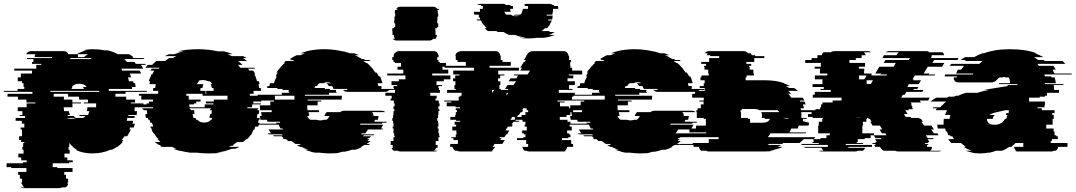

<svg xmlns="http://www.w3.org/2000/svg" viewBox="-69 -785 5575 995"><path d="M692 -314V-309H581Q582 -307 582 -304Q582 -301 582 -299H529V-284H585V-269H631V-254H609V-249H674V-229H629V-220Q629 -213 628 -209H641Q641 -204 640.5 -199Q640 -194 639 -189H596V-184H629L628 -174H591L588 -159H621Q620 -155 619.5 -151.5Q619 -148 617 -144H630L624 -124H605Q604 -122 603.5 -119Q603 -116 601 -114H609Q607 -110 605.5 -106.5Q604 -103 602 -99H601Q597 -89 590 -79H576Q572 -74 569 -69Q566 -64 561 -59H571Q570 -57 567 -54L562 -49H567Q566 -48 565 -47Q564 -46 562 -44H563Q551 -32 539 -24H537Q526 -16 511 -9H503Q462 10 409 10Q359 10 322 -9H330Q319 -14 308 -24H309Q298 -34 290 -44V-24H286V-9H292V11H265V31H280V46H308V56H289V61H204V81H228V86H307V106H264V121H273V141H284V161H280V166H284Q282 180 271 186H252Q247 190 238 190H53Q43 190 38 186H58Q47 180 45 166H41V161H45V141H34V121H25V106H68V86H-11V81H-35V61H50V56H69V46H41V31H26V11H53V-9H47V-24H51V-44H57V-49H40V-54H41V-59H30V-79H45V-114H38V-124H57V-144H44V-159H12V-174H61V-184H33V-189H47V-209H23V-229H69V-249H114V-254H68V-269H24V-284H-30V-299H99V-309H-49V-314H22V-324H57V-334H53V-354H45V-364H23V-384H39V-404H97V-419H5V-429H119V-449H145V-454H97V-464H104V-479H71V-484H200V-489H111V-493Q111 -500 114 -504H67Q74 -520 92 -520H262Q279 -520 286 -504H329Q340 -511 352.5 -516Q365 -521 379 -524H361Q385 -530 414 -530Q444 -530 471 -524H489Q517 -518 542 -504H600Q611 -499 622 -489H617L623 -484H674L680 -479H575L589 -464H628L635 -454H683Q684 -453 685 -452Q686 -451 687 -449H661Q668 -441 673 -429H559Q561 -427 562 -424Q563 -421 564 -419H655Q657 -415 659 -411.5Q661 -408 662 -404H604L610 -384H594Q596 -380 597 -374.5Q598 -369 599 -364H621Q623 -358 623 -354H631L634 -334H615L616 -324H494Q495 -322 495 -319Q495 -316 495 -314ZM333 -504Q335 -501 335 -493V-489H366Q375 -497 387 -504ZM295 -484V-479H401Q402 -481 403.5 -482Q405 -483 406 -484ZM342 -351Q314 -351 303 -334H306Q305 -332 304 -329.5Q303 -327 301 -324H366Q365 -328 361 -334H380Q369 -351 342 -351ZM446 -309 444 -314H193Q193 -313 192.5 -312Q192 -311 192 -309ZM341 -269Q341 -273 341 -276.5Q341 -280 340 -284H284V-293Q284 -295 283.5 -296.5Q283 -298 283 -299H210Q209 -297 209 -293V-284H263Q262 -280 262 -276.5Q262 -273 262 -269H306V-254H351V-249H306Q306 -245 306.5 -239.5Q307 -234 307 -229H261Q261 -223 262 -219Q262 -212 263 -209H287Q290 -197 294 -189H280L283 -184H312Q318 -177 324 -174H275Q287 -169 301 -169Q314 -169 326 -174H362Q368 -177 374 -184H341L344 -189H387Q391 -197 394 -209H381L384 -227V-229H429Q429 -234 429 -239Q429 -244 430 -249H365V-254H387V-269Z M1355 -289Q1356 -284 1356 -279Q1356 -274 1356 -269H1285V-259H1244V-249H1283V-244H1238V-229H1213V-224H1269Q1269 -221 1268 -219H1265V-214H1274V-213Q1274 -209 1273.5 -204Q1273 -199 1272 -194H1265L1262 -174H1277Q1277 -170 1275 -164H1272Q1271 -160 1270 -156.5Q1269 -153 1268 -149H1276Q1275 -144 1273 -139Q1271 -134 1269 -129H1254L1250 -119H1252Q1250 -115 1250 -114H1246Q1242 -104 1235 -94H1237Q1236 -92 1234 -89Q1232 -86 1230 -84H1229L1217 -69Q1216 -68 1215 -67Q1214 -66 1212 -64H1207Q1203 -60 1199 -56.5Q1195 -53 1190 -49H1160L1139 -34H1143Q1141 -33 1139 -32Q1137 -31 1135 -29H1128Q1126 -28 1123 -27Q1120 -26 1118 -24H1172Q1167 -21 1161 -18.5Q1155 -16 1149 -14H1132Q1125 -11 1117 -8.5Q1109 -6 1101 -4H1105Q1093 -1 1080 1.5Q1067 4 1053 6H1084Q1068 8 1051 9Q1034 10 1016 10Q997 10 980.5 9Q964 8 947 6H915Q902 4 888.5 1.5Q875 -1 863 -4H860Q852 -6 844.5 -8.5Q837 -11 829 -14H845Q840 -16 834 -18.5Q828 -21 823 -24H769L760 -29H767L758 -34H754Q742 -42 733 -49H763Q759 -53 755 -56.5Q751 -60 747 -64H752Q751 -66 750 -67Q749 -68 747 -69L735 -84H736L729 -94H727Q720 -104 716 -114H719Q717 -118 717 -119H714L710 -129H725Q724 -134 722 -139Q720 -144 718 -149H710Q709 -153 708 -156.5Q707 -160 706 -164H700L697 -174H687L684 -194H694Q693 -199 692.5 -204Q692 -209 692 -213V-214H674V-219H669Q669 -221 668.5 -222Q668 -223 668 -224H724Q724 -227 723 -229H667V-244H691V-249H703V-259H724V-269H663Q663 -274 663 -279Q663 -284 664 -289H651V-299H750Q751 -302 751 -307V-314H724Q724 -318 724.5 -321.5Q725 -325 725 -329H735L738 -349H705Q706 -353 707 -356.5Q708 -360 709 -364H702Q704 -369 705.5 -374.5Q707 -380 709 -384H710Q711 -386 712 -389Q713 -392 714 -394H713Q713 -395 715 -399H720Q724 -409 731 -419H711L717 -429H754Q755 -431 758 -434H685Q687 -438 690.5 -441.5Q694 -445 697 -449H720Q725 -454 730.5 -459.5Q736 -465 741 -469H787Q796 -477 808 -484H827Q831 -487 835.5 -489.5Q840 -492 844 -494H785Q794 -499 807 -504H834Q857 -513 882 -519H852Q901 -530 956 -530Q1011 -530 1060 -519H1091Q1116 -513 1138 -504H1110Q1123 -499 1132 -494H1191Q1196 -492 1200.5 -489.5Q1205 -487 1209 -484H1190L1211 -469H1165Q1171 -465 1176.5 -459.5Q1182 -454 1187 -449H1164Q1167 -445 1170.5 -441.5Q1174 -438 1176 -434H1250L1253 -429H1217L1223 -419H1243Q1250 -409 1254 -399H1249Q1251 -395 1251 -394H1253L1257 -384H1256Q1258 -380 1260 -374.5Q1262 -369 1263 -364H1273L1276 -349H1270Q1272 -345 1272.5 -339.5Q1273 -334 1274 -329H1282Q1283 -325 1283 -321.5Q1283 -318 1284 -314H1245V-307Q1245 -302 1246 -299H1226V-289ZM971 -329Q970 -325 969.5 -321.5Q969 -318 969 -314H997Q996 -311 996 -308Q996 -305 996 -302V-299H1000V-302Q1000 -305 999.5 -308Q999 -311 999 -314H1038Q1038 -318 1037.5 -321.5Q1037 -325 1037 -329H1029Q1028 -335 1026.5 -340Q1025 -345 1023 -349H1030Q1026 -358 1018 -364H1008Q998 -370 982 -370Q966 -370 957 -364H964Q960 -361 957 -357.5Q954 -354 952 -349H985Q984 -345 982.5 -340Q981 -335 980 -329ZM1039 -269H1110V-289H981Q980 -293 980 -299H897Q897 -293 896 -289H909V-269H970V-259H948V-249H936V-244H912Q912 -240 912.5 -236.5Q913 -233 913 -229H992V-244H1037V-249H998V-259H1039ZM1023 -219V-224H914V-219H919V-218Q919 -217 919.5 -216Q920 -215 920 -214H937Q938 -209 938 -204Q938 -199 939 -194H929Q931 -181 933 -174H944Q946 -168 948 -164H955Q964 -150 989 -150Q1014 -150 1023 -164H1027Q1028 -166 1029 -168.5Q1030 -171 1031 -174H1016Q1017 -179 1018 -183.5Q1019 -188 1020 -194H1027Q1028 -199 1028 -204Q1028 -209 1029 -214H1020V-219Z M1906 -324H1974Q1974 -323 1973 -322Q1972 -321 1971 -319H1948Q1940 -309 1926 -309H1731Q1717 -309 1709 -319H1732L1729 -324H1660L1657 -329Q1656 -333 1652 -339H1635Q1629 -350 1622 -354H1647Q1639 -359 1628 -359Q1616 -359 1608 -354H1587Q1579 -350 1574 -339H1565Q1563 -335 1561 -329H1615Q1614 -327 1614 -324H1641Q1640 -322 1640 -319H1673Q1672 -317 1672 -314Q1672 -311 1671 -309H1675V-304H1636V-294H1511V-289H1703Q1702 -284 1702 -279Q1702 -274 1702 -269H1525V-264H1596V-259H1577V-239H1523Q1523 -235 1523 -231.5Q1523 -228 1524 -224V-214H1584Q1584 -207 1585 -204H1530Q1532 -191 1534 -184H1523Q1529 -170 1540 -164H1573Q1581 -161 1590 -161Q1601 -161 1608 -164H1622Q1631 -169 1639 -184H1612L1615 -191Q1617 -195 1619.5 -198.5Q1622 -202 1624 -204H1694Q1703 -211 1714 -211H1909Q1919 -211 1928 -204H1858Q1868 -196 1866 -184H1893Q1892 -180 1891.5 -175Q1891 -170 1889 -164H1874L1871 -154H1935L1933 -149H1912L1910 -144H1799L1796 -139H1917L1906 -119H1916L1913 -114H1838Q1835 -109 1831.5 -104Q1828 -99 1824 -94H1806Q1805 -93 1804 -92Q1803 -91 1802 -89H1871Q1870 -88 1869 -87Q1868 -86 1867 -84H1817Q1816 -83 1815 -82Q1814 -81 1812 -79H1854L1844 -69H1839L1834 -64H1846L1834 -54H1852Q1847 -50 1841.5 -46.5Q1836 -43 1830 -39H1850L1842 -34H1820L1802 -24H1808Q1792 -15 1772 -9H1755Q1746 -6 1737 -3.5Q1728 -1 1719 1H1710Q1703 2 1696 3.5Q1689 5 1682 6H1702Q1688 8 1673 9Q1658 10 1642 10Q1627 10 1613 9Q1599 8 1585 6H1564Q1557 5 1550.5 3.5Q1544 2 1537 1H1546Q1537 -1 1528 -3.5Q1519 -6 1511 -9H1528Q1509 -15 1493 -24H1486Q1482 -26 1477.5 -28.5Q1473 -31 1469 -34H1490L1482 -39H1462L1442 -54H1425Q1422 -56 1419 -59Q1416 -62 1414 -64H1401L1396 -69H1401L1391 -79H1350Q1347 -82 1346 -84H1396Q1393 -87 1392 -89H1322Q1321 -91 1318 -94H1336Q1332 -99 1329 -104Q1326 -109 1323 -114H1398L1395 -119H1385Q1382 -124 1379.5 -129Q1377 -134 1375 -139H1255L1253 -144H1364L1362 -149H1383L1381 -154H1317L1314 -164H1281Q1280 -169 1279 -174Q1278 -179 1277 -184H1287L1284 -204H1339V-214H1279V-219Q1278 -224 1278 -229Q1278 -234 1278 -239H1332V-259H1351V-264H1280V-269H1457V-289H1266V-294H1391V-304H1430V-309H1426Q1427 -311 1427 -314Q1427 -317 1427 -319H1395V-324H1368Q1368 -327 1369 -329H1315Q1317 -335 1317 -339H1327L1330 -354H1351L1357 -374H1359Q1360 -378 1362 -381.5Q1364 -385 1365 -389H1360Q1362 -394 1364.5 -399.5Q1367 -405 1370 -409H1364Q1366 -413 1368.5 -416.5Q1371 -420 1374 -424H1375Q1379 -429 1383 -434.5Q1387 -440 1391 -444H1392Q1398 -452 1407 -459H1402L1408 -464H1406L1412 -469H1449Q1451 -471 1453 -472Q1455 -473 1456 -474H1434Q1436 -476 1438 -477Q1440 -478 1441 -479H1433Q1451 -491 1468 -499H1488Q1494 -502 1500 -504.5Q1506 -507 1512 -509H1489Q1493 -511 1496.5 -512Q1500 -513 1504 -514H1503Q1508 -516 1512.5 -517Q1517 -518 1521 -519H1518Q1562 -530 1610 -530Q1637 -530 1661 -527Q1685 -524 1706 -519H1709Q1714 -518 1718.5 -517Q1723 -516 1727 -514H1728Q1732 -513 1735.5 -512Q1739 -511 1743 -509H1766Q1781 -504 1791 -499H1770Q1780 -495 1789 -489.5Q1798 -484 1807 -479H1815Q1817 -478 1819 -477Q1821 -476 1822 -474H1844Q1846 -473 1847.5 -472Q1849 -471 1851 -469H1814L1820 -464H1822L1828 -459H1832Q1837 -455 1841 -451.5Q1845 -448 1849 -444H1848Q1853 -439 1857.5 -434Q1862 -429 1866 -424H1865Q1868 -420 1871 -416.5Q1874 -413 1876 -409H1882Q1886 -404 1889 -399Q1892 -394 1894 -389H1900Q1902 -385 1904 -381.5Q1906 -378 1907 -374H1906Q1908 -369 1910 -364Q1912 -359 1913 -354H1888L1891 -339H1908V-329Z M1965 -604V-624H1964V-639H1973V-644H1979V-664H1974V-679H1975V-699H1979V-714H1977V-723Q1977 -731 1979 -734H1989L1992 -739H1984Q1992 -750 2006 -750H2175Q2189 -750 2197 -739H2205L2208 -734H2197Q2200 -730 2200 -723V-714H2202V-699H2198V-679H2197V-664H2202V-644H2196V-639H2187V-624H2188V-604H2195V-602Q2195 -593 2188 -584H2176Q2169 -575 2156 -575H1987Q1974 -575 1966 -584H1978Q1972 -592 1972 -602V-604ZM2171 -394H2265V-374H2231V-364H2193V-344H2222V-339H2203V-329H2206V-319H2211V-304H2161V-289H2194V-274H2188V-264H2205V-249H2209V-234H2203V-219H2208V-209H2203V-189H2201V-174H2197V-159H2201V-149H2203V-129H2199V-119H2204V-109H2203V-94H2207V-79H2210V-74H2203V-54H2189V-34H2199V-27Q2199 -22 2198 -19H2191Q2188 -9 2180 -4H2200Q2195 0 2185 0H2006Q1997 0 1992 -4H1972Q1963 -9 1960 -19H1967Q1966 -22 1966 -27V-34H1956V-54H1970V-74H1977V-79H1974V-94H1970V-109H1971V-119H1966V-129H1970V-149H1968V-159H1964V-174H1968V-189H1970V-209H1975V-219H1970V-234H1976V-249H1972V-264H1955V-274H1961V-289H1928V-304H1978V-319H1973V-329H1970V-339H1989V-344H1960V-364H1998V-374H2032V-394H1938V-404H2021V-424H1991V-439H2009V-459H1977V-464H1970V-474H1964V-489H1971V-493Q1971 -504 1976 -509H1977Q1985 -520 1999 -520H2178Q2192 -520 2200 -509H2198Q2204 -503 2204 -493V-489H2197V-474H2203V-464H2210V-459H2242V-439H2224V-424H2254V-404H2171Z M2948 -399H2879V-394H2902V-379H2872V-364H2910V-344H2880V-324H2898V-319H2827V-304H2910V-289H2903V-284H2895V-264H2820V-259H2857V-254H2833V-234H2879V-229H2881V-224H2893V-214H2901V-204H2887V-189H2867V-179H2832V-164H2872V-154H2887V-139H2883V-129H2894V-109H2870V-94H2879V-89H2887V-74H2876V-69H2843V-59H2891V-39H2901V-24H2870Q2868 -10 2858 -4H2866Q2861 0 2852 0H2673Q2664 0 2659 -4H2650Q2640 -10 2638 -24H2668V-39H2658V-59H2610V-69H2643V-74H2654V-89H2646V-94H2637V-109H2661V-129H2650V-139H2654V-154H2639V-164H2605L2602 -159H2623L2620 -154H2592L2582 -139H2589L2583 -129H2563L2550 -109H2571L2561 -94H2563L2560 -89H2555L2545 -74H2522L2519 -69H2530L2523 -59H2547L2534 -39H2494L2484 -24H2497L2492 -17Q2486 -8 2479 -4H2489Q2482 0 2473 0H2314Q2305 0 2300 -4H2290Q2279 -10 2277 -24H2264V-39H2304V-59H2281V-69H2270V-74H2293V-89H2298V-94H2296V-109H2275V-129H2295V-139H2287V-154H2316V-159H2294V-164H2265V-179H2290V-189H2293V-204H2299V-214H2293V-224H2315V-229H2292V-234H2246V-254H2270V-259H2233V-264H2308V-284H2316V-289H2323V-304H2248V-319H2293V-324H2286V-344H2291V-364H2279V-379H2290V-394H2312V-399H2280V-419H2387V-434H2235V-444H2345V-464H2302V-474H2293V-494H2291Q2291 -506 2301 -514H2303Q2311 -520 2320 -520H2499Q2510 -520 2516 -514H2514Q2524 -506 2524 -494H2526V-474H2535V-464H2578V-444H2468V-434H2620V-419H2513V-399H2545V-394H2523V-379H2512V-364H2524V-344H2519V-324H2526V-319H2563L2566 -324H2548L2561 -344H2592L2605 -364H2567L2577 -379H2607L2616 -394H2593L2596 -399H2665L2678 -419H2627L2636 -434H2627L2634 -444H2633L2646 -464H2650L2656 -474H2646L2659 -494H2657L2663 -503Q2667 -509 2673 -514H2674Q2682 -520 2693 -520H2852Q2862 -520 2869 -514H2868Q2876 -507 2878 -494H2880V-474H2890V-464H2886V-444H2887V-434H2896V-419H2948ZM2481 -319V-304H2482L2492 -319ZM2556 -290 2565 -304H2556ZM2668 -204V-214H2660V-224H2643L2637 -214H2643L2636 -204H2630L2620 -189H2617L2610 -179H2634V-189H2654V-204ZM2576 -164H2599V-179H2586ZM2793 -709H2765Q2765 -708 2764.5 -707Q2764 -706 2764 -704H2796L2793 -694H2795L2792 -684H2773L2771 -679H2791Q2787 -669 2780 -659H2782Q2778 -654 2774.5 -649Q2771 -644 2766 -639H2755Q2751 -635 2747 -631.5Q2743 -628 2738 -624H2782Q2781 -623 2779 -622Q2777 -621 2775 -619H2805Q2790 -609 2776 -604H2807Q2782 -594 2750 -589H2713Q2692 -586 2667 -586Q2642 -586 2621 -589H2657Q2626 -594 2600 -604H2569Q2553 -611 2540 -619H2510Q2509 -621 2507 -622Q2505 -623 2503 -624H2459Q2455 -628 2450.5 -631.5Q2446 -635 2442 -639H2453Q2448 -644 2444 -649Q2440 -654 2436 -659H2434Q2431 -664 2428.5 -669Q2426 -674 2424 -679H2404L2401 -684H2420L2417 -694H2414Q2412 -700 2412 -704H2414Q2413 -706 2413 -709H2389Q2388 -713 2387.5 -716.5Q2387 -720 2386 -724H2419Q2418 -728 2418 -731.5Q2418 -735 2418 -739H2433V-746Q2433 -752 2434 -754H2423Q2425 -758 2426 -759H2405Q2410 -765 2420 -765H2539Q2549 -765 2553 -759H2574Q2575 -758 2577 -754H2588Q2590 -750 2590 -746V-739H2575Q2575 -732 2578 -724H2545Q2548 -714 2555 -709H2579Q2583 -706 2587 -704H2585Q2593 -701 2604 -701Q2615 -701 2622 -704H2590Q2593 -705 2595 -706.5Q2597 -708 2599 -709H2627Q2634 -714 2637 -724Q2640 -732 2640 -739H2667V-746Q2667 -752 2668 -754H2649Q2651 -758 2653 -759H2646Q2651 -765 2660 -765H2779Q2789 -765 2793 -759H2800Q2801 -758 2803 -754H2822Q2824 -750 2824 -746V-739H2797Q2797 -735 2797 -731.5Q2797 -728 2796 -724Z M3514 -324H3582Q3582 -323 3581 -322Q3580 -321 3579 -319H3556Q3548 -309 3534 -309H3339Q3325 -309 3317 -319H3340L3337 -324H3268L3265 -329Q3264 -333 3260 -339H3243Q3237 -350 3230 -354H3255Q3247 -359 3236 -359Q3224 -359 3216 -354H3195Q3187 -350 3182 -339H3173Q3171 -335 3169 -329H3223Q3222 -327 3222 -324H3249Q3248 -322 3248 -319H3281Q3280 -317 3280 -314Q3280 -311 3279 -309H3283V-304H3244V-294H3119V-289H3311Q3310 -284 3310 -279Q3310 -274 3310 -269H3133V-264H3204V-259H3185V-239H3131Q3131 -235 3131 -231.5Q3131 -228 3132 -224V-214H3192Q3192 -207 3193 -204H3138Q3140 -191 3142 -184H3131Q3137 -170 3148 -164H3181Q3189 -161 3198 -161Q3209 -161 3216 -164H3230Q3239 -169 3247 -184H3220L3223 -191Q3225 -195 3227.5 -198.5Q3230 -202 3232 -204H3302Q3311 -211 3322 -211H3517Q3527 -211 3536 -204H3466Q3476 -196 3474 -184H3501Q3500 -180 3499.5 -175Q3499 -170 3497 -164H3482L3479 -154H3543L3541 -149H3520L3518 -144H3407L3404 -139H3525L3514 -119H3524L3521 -114H3446Q3443 -109 3439.5 -104Q3436 -99 3432 -94H3414Q3413 -93 3412 -92Q3411 -91 3410 -89H3479Q3478 -88 3477 -87Q3476 -86 3475 -84H3425Q3424 -83 3423 -82Q3422 -81 3420 -79H3462L3452 -69H3447L3442 -64H3454L3442 -54H3460Q3455 -50 3449.5 -46.5Q3444 -43 3438 -39H3458L3450 -34H3428L3410 -24H3416Q3400 -15 3380 -9H3363Q3354 -6 3345 -3.5Q3336 -1 3327 1H3318Q3311 2 3304 3.5Q3297 5 3290 6H3310Q3296 8 3281 9Q3266 10 3250 10Q3235 10 3221 9Q3207 8 3193 6H3172Q3165 5 3158.5 3.5Q3152 2 3145 1H3154Q3145 -1 3136 -3.5Q3127 -6 3119 -9H3136Q3117 -15 3101 -24H3094Q3090 -26 3085.5 -28.5Q3081 -31 3077 -34H3098L3090 -39H3070L3050 -54H3033Q3030 -56 3027 -59Q3024 -62 3022 -64H3009L3004 -69H3009L2999 -79H2958Q2955 -82 2954 -84H3004Q3001 -87 3000 -89H2930Q2929 -91 2926 -94H2944Q2940 -99 2937 -104Q2934 -109 2931 -114H3006L3003 -119H2993Q2990 -124 2987.5 -129Q2985 -134 2983 -139H2863L2861 -144H2972L2970 -149H2991L2989 -154H2925L2922 -164H2889Q2888 -169 2887 -174Q2886 -179 2885 -184H2895L2892 -204H2947V-214H2887V-219Q2886 -224 2886 -229Q2886 -234 2886 -239H2940V-259H2959V-264H2888V-269H3065V-289H2874V-294H2999V-304H3038V-309H3034Q3035 -311 3035 -314Q3035 -317 3035 -319H3003V-324H2976Q2976 -327 2977 -329H2923Q2925 -335 2925 -339H2935L2938 -354H2959L2965 -374H2967Q2968 -378 2970 -381.5Q2972 -385 2973 -389H2968Q2970 -394 2972.5 -399.5Q2975 -405 2978 -409H2972Q2974 -413 2976.5 -416.5Q2979 -420 2982 -424H2983Q2987 -429 2991 -434.5Q2995 -440 2999 -444H3000Q3006 -452 3015 -459H3010L3016 -464H3014L3020 -469H3057Q3059 -471 3061 -472Q3063 -473 3064 -474H3042Q3044 -476 3046 -477Q3048 -478 3049 -479H3041Q3059 -491 3076 -499H3096Q3102 -502 3108 -504.5Q3114 -507 3120 -509H3097Q3101 -511 3104.5 -512Q3108 -513 3112 -514H3111Q3116 -516 3120.5 -517Q3125 -518 3129 -519H3126Q3170 -530 3218 -530Q3245 -530 3269 -527Q3293 -524 3314 -519H3317Q3322 -518 3326.5 -517Q3331 -516 3335 -514H3336Q3340 -513 3343.5 -512Q3347 -511 3351 -509H3374Q3389 -504 3399 -499H3378Q3388 -495 3397 -489.5Q3406 -484 3415 -479H3423Q3425 -478 3427 -477Q3429 -476 3430 -474H3452Q3454 -473 3455.5 -472Q3457 -471 3459 -469H3422L3428 -464H3430L3436 -459H3440Q3445 -455 3449 -451.5Q3453 -448 3457 -444H3456Q3461 -439 3465.5 -434Q3470 -429 3474 -424H3473Q3476 -420 3479 -416.5Q3482 -413 3484 -409H3490Q3494 -404 3497 -399Q3500 -394 3502 -389H3508Q3510 -385 3512 -381.5Q3514 -378 3515 -374H3514Q3516 -369 3518 -364Q3520 -359 3521 -354H3496L3499 -339H3516V-329Z M3924 -94Q3918 -84 3910 -74H4157L4148 -64H4097Q4086 -53 4074 -44H3991Q3990 -43 3988 -42Q3986 -41 3984 -39H3917Q3916 -38 3913.5 -37Q3911 -36 3909 -34H3980Q3972 -29 3961 -24H3988Q3957 -10 3920 -4H3945Q3932 -2 3918.5 -1Q3905 0 3891 0H3604Q3595 0 3590 -4H3565Q3555 -10 3553 -24H3526Q3526 -25 3525.5 -25.5Q3525 -26 3525 -27V-34H3454V-39H3521V-44H3604V-64H3655V-74H3409V-94H3591V-99H3504V-119H3538V-134H3589V-169H3578V-174H3542V-204H3540V-214H3546V-224H3563V-244H3577V-259H3555V-264H3578V-279H3518V-299H3533V-314H3583V-329H3557V-339H3578V-354H3583V-369H3561V-384H3566V-394H3604V-404H3601V-424H3582V-439H3579V-444H3590V-454H3565V-464H3606V-484H3658V-494H3611V-499H3594Q3596 -505 3598 -509H3583Q3591 -520 3605 -520H3785Q3799 -520 3807 -509H3822Q3826 -503 3827 -499H3844Q3845 -497 3845 -494H3892V-484H3840V-464H3799V-454H3824V-444H3813V-439H3816V-424H3835V-404H3838V-394H3800V-384H3795V-369H3897Q3952 -369 3995 -354H3991Q4008 -348 4025 -339H4004Q4012 -335 4021 -329H4047Q4052 -325 4057 -321.5Q4062 -318 4066 -314H4016Q4020 -310 4023.5 -306.5Q4027 -303 4030 -299H4016Q4021 -295 4024 -289.5Q4027 -284 4031 -279H4091Q4093 -275 4095.5 -271.5Q4098 -268 4099 -264H4075L4078 -259H4100L4106 -244H4092Q4094 -240 4095 -234.5Q4096 -229 4097 -224H4080Q4082 -218 4082 -214H4176Q4177 -212 4177 -209Q4177 -206 4177 -204H4083Q4084 -199 4084 -194Q4084 -189 4084 -184V-174H4112Q4111 -172 4111 -169H4093Q4092 -166 4092 -163Q4092 -160 4092 -157L4124 -149L4121 -134H4070Q4069 -130 4068 -126.5Q4067 -123 4065 -119H4031Q4029 -114 4027 -109Q4025 -104 4022 -99H4109L4106 -94ZM3771 -174H3807V-169H3818V-149H3883Q3913 -149 3921 -169H3893L3895 -174H3879Q3880 -177 3880 -184Q3880 -187 3880 -190Q3880 -193 3879 -196L3876 -204H3970Q3966 -210 3960 -214H3866Q3857 -220 3840 -220H3775V-214H3769V-204H3771ZM4023 -169 4001 -174H3989L4010 -169Z M4756 -484H4899L4897 -481L4893 -474H4772L4763 -459H4825L4813 -439H4739L4727 -419H4726L4718 -404H4747L4744 -399H4778L4775 -394H4672L4660 -374H4666L4663 -369H4704L4692 -349H4641L4633 -334H4690L4685 -324H4667L4664 -319H4717L4711 -309H4628L4619 -294H4610L4601 -279H4749L4742 -266L4743 -264H4697L4704 -254H4650L4657 -244H4651L4661 -229H4656L4663 -219H4638L4642 -214H4622L4635 -194H4615L4625 -179H4649L4653 -174H4694L4698 -169H4704L4714 -154H4706L4720 -134H4758L4771 -114H4757L4770 -94H4789L4795 -84H4729L4739 -69H4767L4770 -64H4738L4748 -49H4739L4743 -44H4723L4727 -39H4739L4740 -37L4742 -34H4734Q4736 -28 4736 -24H4760V-19H4761Q4759 -9 4751 -4H4809Q4804 0 4796 0H4586Q4577 0 4569 -4H4510Q4506 -6 4502.5 -9.5Q4499 -13 4496 -17L4495 -19H4494L4491 -24H4467L4461 -34H4469L4466 -39H4454L4451 -44H4470L4467 -49H4475L4466 -64H4499L4496 -69H4468L4459 -84H4443V-69H4412V-64H4376V-49H4371V-44H4403V-39H4314V-34H4450V-27Q4450 -25 4449 -24H4328Q4328 -21 4327 -19H4414Q4411 -9 4403 -4H4378Q4371 0 4363 0H4188Q4179 0 4174 -4H4199Q4192 -9 4188 -19H4101L4099 -24H4221V-34H4085V-39H4174V-44H4142V-49H4147V-64H4183V-69H4214V-84H4231V-94H4171V-134H4174V-154H4192V-169H4195V-174H4142V-179H4118V-194H4137V-214H4157V-219H4181V-229H4186V-244H4193V-254H4246V-264H4292V-279H4143V-294H4153V-309H4236V-319H4183V-324H4200V-334H4142V-349H4193V-369H4194V-374H4154V-394H4218V-399H4219V-404H4180V-419H4181V-429H4153V-439H4185V-459H4104V-474H4137V-484H4167V-493Q4167 -495 4167.5 -496.5Q4168 -498 4168 -499H4189Q4192 -509 4199 -514H4236Q4244 -520 4253 -520H4428Q4439 -520 4445 -514H4408Q4411 -511 4413.5 -507.5Q4416 -504 4417 -499H4396V-484H4366V-474H4333V-459H4414V-439H4382V-429H4410V-419H4409V-404H4448V-399H4447V-394H4525L4528 -399H4494L4497 -404H4467L4488 -439H4562L4573 -459H4511L4520 -474H4641L4646 -484H4504L4512 -499H4577L4579 -503Q4581 -505 4583 -508Q4585 -511 4589 -514H4520Q4524 -516 4528.5 -518Q4533 -520 4540 -520H4732Q4741 -520 4747 -514H4816Q4823 -507 4824 -499H4759V-496Q4759 -489 4756 -484ZM4383 -394V-374H4410L4422 -394ZM4444 -350 4455 -369H4422V-350ZM4371 -175V-174H4388V-175ZM4433 -169 4430 -174H4424V-169H4421V-154H4403V-134H4400V-94H4460V-84H4525L4519 -94H4501L4489 -114H4503L4491 -134H4453L4441 -154H4448L4439 -169Z M5376 -54V-44H5463V-27Q5463 -25 5462 -24H5415Q5413 -10 5402 -4H5393Q5388 0 5379 0H5204Q5195 0 5190 -4H5198Q5188 -11 5186 -24H5234V-44H5194Q5189 -39 5183.5 -34Q5178 -29 5172 -24H5161Q5143 -11 5125 -4H5093Q5086 -1 5077.5 1.5Q5069 4 5060 6H5052Q5042 8 5031.5 9Q5021 10 5010 10Q4998 10 4986.5 9Q4975 8 4964 6H4972Q4962 4 4952.5 1.5Q4943 -1 4934 -4H4965Q4943 -12 4925 -24H4936Q4929 -29 4923 -34Q4917 -39 4911 -44H4861L4852 -54Q4851 -56 4849 -59Q4847 -62 4845 -64H4875Q4873 -68 4870.5 -71.5Q4868 -75 4866 -79H4857Q4857 -80 4855 -84H4846L4843 -89H4844L4838 -104H4833Q4832 -108 4831 -111.5Q4830 -115 4829 -119H4791Q4788 -130 4788 -139H4821V-149Q4821 -154 4821 -159.5Q4821 -165 4822 -169H4852Q4853 -174 4854 -179.5Q4855 -185 4856 -189H4828L4830 -194H4831L4833 -199H4832Q4834 -203 4836 -206.5Q4838 -210 4839 -214H4780L4786 -224H4764Q4767 -227 4768 -229H4804Q4806 -231 4808 -234Q4810 -237 4812 -239H4814Q4824 -251 4835 -259H4753Q4760 -264 4767.5 -269.5Q4775 -275 4783 -279H4838L4847 -284H4875Q4877 -286 4880 -287Q4883 -288 4885 -289H4897Q4915 -298 4936 -304H4997Q5011 -309 5025.5 -312.5Q5040 -316 5056 -319H5031L5047 -322L5153 -339V-344H5204V-349H5108V-354H5165Q5165 -359 5165 -362.5Q5165 -366 5164 -369Q5163 -378 5157 -384H5140Q5139 -385 5135 -387L5128 -384H5111Q5107 -381 5103 -377.5Q5099 -374 5094 -369H5095Q5084 -358 5067 -358H4897Q4882 -358 4877 -369H4876Q4873 -374 4874 -380V-384H4890Q4891 -386 4891 -389H4827Q4827 -393 4829 -399H4973Q4973 -400 4975 -404H4886Q4889 -414 4895 -424H4912Q4915 -429 4919 -434Q4923 -439 4927 -444H4852L4861 -454H5006Q5010 -458 5014.5 -461.5Q5019 -465 5023 -469H4931L4937 -474H4909Q4914 -478 4920 -481.5Q4926 -485 4932 -489H4979Q5000 -501 5023 -509H5030Q5057 -519 5090.5 -524.5Q5124 -530 5164 -530Q5246 -530 5303 -509H5295Q5306 -505 5316.5 -500Q5327 -495 5337 -489H5290L5311 -474H5339L5345 -469H5437L5452 -454H5307Q5309 -452 5311 -449Q5313 -446 5315 -444H5389Q5393 -440 5396.5 -434.5Q5400 -429 5402 -424H5386L5395 -404H5484Q5486 -400 5486 -399H5342Q5344 -397 5344.5 -394Q5345 -391 5346 -389H5379Q5379 -388 5379.5 -387Q5380 -386 5380 -384H5397L5403 -354H5345Q5345 -353 5345.5 -352Q5346 -351 5346 -349H5442V-344H5392V-339Q5393 -334 5393 -329Q5393 -324 5393 -319H5419V-304H5357V-289H5346V-284H5319V-279H5264V-259H5346V-239H5344V-229H5308V-224H5330V-214H5396V-199H5384V-189H5392V-169H5386V-139H5353V-119H5391V-104H5396V-84H5405V-79H5413V-64H5382V-54ZM5086 -390Q5079 -390 5076 -389H5097Q5094 -390 5086 -390ZM5093 -216 5084 -214H5093ZM5059 -189H5087Q5076 -181 5076 -169H5046V-166Q5046 -156 5053 -149Q5058 -142 5073 -139H5097Q5112 -142 5123 -149Q5132 -157 5140 -169H5145Q5147 -174 5149 -178.5Q5151 -183 5152 -189H5144Q5144 -191 5144.5 -192Q5145 -193 5145 -194H5146V-199H5158Q5159 -203 5159 -206.5Q5159 -210 5159 -214H5142L5093 -203Q5089 -202 5085.5 -201Q5082 -200 5079 -199Q5076 -198 5073 -197Q5070 -196 5068 -194H5067Q5065 -193 5063 -192Q5061 -191 5059 -189ZM5064 -139H5039Q5043 -138 5051 -138Q5054 -138 5057.5 -138Q5061 -138 5064 -139Z"/></svg>

Font: Rubik Glitch
Style: Regular
Weight: 400
Designer: Hubert and Fischer, NaN
Foundry: Hubert and Fischer, NaN
Version: Version 2.200